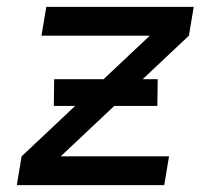

<svg xmlns="http://www.w3.org/2000/svg" viewBox="-20 -540 640 560"><path d="M29 0 43 -84 417 -436H101L115 -520H545L531 -436L157 -84H473L459 0ZM439 -231H137L138 -309H440Z"/></svg>

Font: Iosevka Aile Medium Oblique
Style: Regular
Weight: 500
Italic angle: -9°
Designer: Belleve Invis
Foundry: Belleve Invis
Version: Version 31.1.0; ttfautohint (v1.8.4)